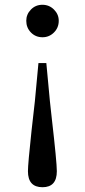

<svg xmlns="http://www.w3.org/2000/svg" viewBox="-20 -555 355 804"><path d="M158 229Q97 229 97 162Q97 132 112 -7Q121 -84 126 -131L141 -291H174L189 -131Q192 -105 197 -58Q218 125 218 162Q218 229 158 229ZM158 -399Q129 -399 109.5 -419Q90 -439 90 -468Q90 -495 109.5 -515Q129 -535 157.5 -535Q186 -535 206 -515Q226 -495 226 -468Q226 -439 206 -419Q186 -399 158 -399Z"/></svg>

Font: GenRyuMin TW M
Style: Regular
Weight: 500
Version: Version 1.501;PS 1;hotconv 16.6.51;makeotf.lib2.5.65220